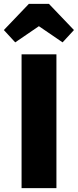

<svg xmlns="http://www.w3.org/2000/svg" viewBox="-67 -977 404 997"><path d="M226 -695V0H45V-695ZM12 -757 -47 -821 83 -957H187L317 -821L258 -757L135 -841Z"/></svg>

Font: Fira Sans Condensed ExtraBold
Style: Regular
Weight: 800
Width: 3
Designer: Carrois Corporate & Edenspiekermann AG
Foundry: Carrois Corporate GbR & Edenspiekermann AG
Version: Version 4.203